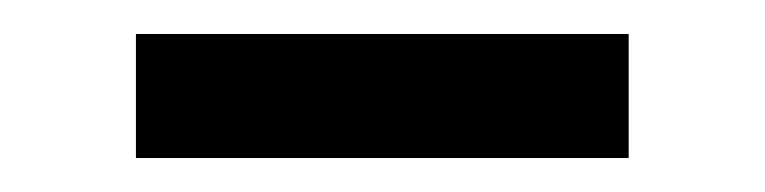

<svg xmlns="http://www.w3.org/2000/svg" viewBox="-20 -720 450 113"><path d="M60 -627V-700H350V-627Z"/></svg>

Font: ABeeZee
Style: Regular
Weight: 400
Designer: Anja Meiners
Foundry: Anja Meiners
Version: Version 1.003; ttfautohint (v1.8.3)